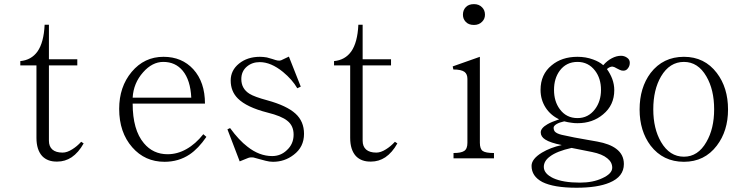

<svg xmlns="http://www.w3.org/2000/svg" viewBox="-20 -756 3540 918"><path d="M77.1 -443.4H154.3V-96.7Q154.3 -40 181.6 -9.8Q208 17.6 253.9 16.6Q291 16.6 322.3 -3.9Q355.5 -26.4 379.9 -70.3L368.2 -78.1Q347.7 -55.7 325.2 -42Q300.8 -26.4 279.3 -26.4Q247.1 -26.4 230.5 -41Q213.9 -55.7 213.9 -83V-443.4H349.6V-472.7H213.9V-637.7H193.4Q189.5 -552.7 159.2 -509.8Q129.9 -468.8 77.1 -463.9Z M952.1 -114.3Q915 -67.4 871.1 -43Q828.1 -18.6 781.2 -18.6Q711.9 -18.6 668 -71.3Q614.3 -134.8 614.3 -260.7H960Q960 -363.3 904.3 -424.8Q849.6 -484.4 761.7 -484.4Q669.9 -484.4 609.4 -412.1Q549.8 -340.8 549.8 -235.4Q549.8 -123 612.3 -51.8Q672.9 17.6 766.6 17.6Q834 17.6 886.7 -17.6Q928.7 -45.9 966.8 -101.6ZM894.5 -289.1H614.3Q618.2 -358.4 664.1 -410.2Q708 -460 760.7 -460Q818.4 -460 853.5 -418Q890.6 -373 894.5 -289.1Z M1080.1 -143.6 1067.4 -137.7 1126 15.6 1167 -1Q1177.7 -4.9 1192.4 -2.9Q1201.2 -1 1220.7 4.9Q1240.2 10.7 1250 12.7Q1268.6 17.6 1285.2 17.6Q1340.8 17.6 1383.8 -15.6Q1433.6 -52.7 1433.6 -116.2Q1433.6 -175.8 1392.6 -212.9Q1350.6 -251 1257.8 -276.4Q1196.3 -293 1172.9 -307.6Q1133.8 -332 1133.8 -377.9Q1133.8 -415 1160.2 -437.5Q1185.5 -459 1221.7 -459Q1275.4 -459 1333 -412.1Q1377.9 -375 1401.4 -334L1418 -341.8L1361.3 -485.4L1324.2 -467.8Q1317.4 -464.8 1306.6 -466.8Q1299.8 -467.8 1283.2 -473.6Q1266.6 -478.5 1255.9 -481.4Q1238.3 -484.4 1222.7 -484.4Q1163.1 -484.4 1123 -452.1Q1083 -419.9 1083 -371.1Q1083 -319.3 1117.2 -285.2Q1159.2 -243.2 1258.8 -217.8Q1326.2 -201.2 1353.5 -178.7Q1383.8 -155.3 1383.8 -112.3Q1383.8 -67.4 1351.6 -38.1Q1322.3 -9.8 1281.2 -9.8Q1219.7 -9.8 1163.1 -54.7Q1123 -85 1080.1 -143.6Z M1577.1 -443.4H1654.3V-96.7Q1654.3 -40 1681.6 -9.8Q1708 17.6 1753.9 16.6Q1791 16.6 1822.3 -3.9Q1855.5 -26.4 1879.9 -70.3L1868.2 -78.1Q1847.7 -55.7 1825.2 -42Q1800.8 -26.4 1779.3 -26.4Q1747.1 -26.4 1730.5 -41Q1713.9 -55.7 1713.9 -83V-443.4H1849.6V-472.7H1713.9V-637.7H1693.4Q1689.5 -552.7 1659.2 -509.8Q1629.9 -468.8 1577.1 -463.9Z M2246.1 -736.3Q2219.7 -736.3 2206.1 -720.7Q2193.4 -707 2193.4 -685.5Q2193.4 -666 2206.1 -652.3Q2219.7 -636.7 2246.1 -636.7Q2270.5 -636.7 2285.2 -652.3Q2298.8 -666 2298.8 -685.5Q2298.8 -707 2285.2 -720.7Q2270.5 -736.3 2246.1 -736.3ZM2148.4 1V-24.4Q2184.6 -24.4 2199.2 -34.2Q2214.8 -43.9 2214.8 -73.2V-378.9Q2214.8 -401.4 2201.2 -412.1Q2185.5 -423.8 2147.5 -423.8L2144.5 -438.5L2274.4 -484.4V-73.2Q2274.4 -43.9 2288.1 -34.2Q2301.8 -24.4 2341.8 -24.4V1Z M2741.2 -484.4Q2666 -484.4 2617.2 -443.4Q2564.5 -400.4 2564.5 -326.2Q2564.5 -279.3 2588.9 -241.2Q2612.3 -205.1 2653.3 -185.5Q2616.2 -172.9 2597.7 -162.1Q2565.4 -143.6 2565.4 -123Q2565.4 -102.5 2586.9 -88.9Q2611.3 -73.2 2666 -62.5Q2612.3 -50.8 2571.3 -26.4Q2521.5 3.9 2521.5 37.1Q2521.5 86.9 2573.2 114.3Q2627.9 141.6 2736.3 141.6Q2836.9 141.6 2894.5 117.2Q2962.9 88.9 2962.9 28.3Q2962.9 -17.6 2925.8 -44.9Q2894.5 -68.4 2835.9 -79.1L2786.1 -87.9Q2746.1 -95.7 2726.6 -98.6Q2694.3 -105.5 2666 -111.3Q2641.6 -117.2 2632.8 -127Q2627 -134.8 2627 -145.5Q2627 -154.3 2641.6 -163.1Q2655.3 -170.9 2677.7 -175.8Q2696.3 -170.9 2713.9 -168.9Q2724.6 -167 2741.2 -167Q2813.5 -167 2863.3 -209Q2917 -252.9 2917 -325.2Q2917 -352.5 2907.2 -378.9Q2897.5 -404.3 2881.8 -425.8Q2896.5 -438.5 2909.2 -437.5Q2917 -436.5 2929.7 -428.7Q2938.5 -423.8 2943.4 -421.9Q2951.2 -418 2960 -418Q2974.6 -418 2982.4 -429.7Q2991.2 -440.4 2991.2 -456.1Q2991.2 -471.7 2977.5 -480.5Q2964.8 -489.3 2949.2 -489.3Q2927.7 -489.3 2905.3 -477.5Q2882.8 -465.8 2864.3 -444.3Q2845.7 -460.9 2815.4 -471.7Q2781.2 -484.4 2741.2 -484.4ZM2752.9 117.2Q2671.9 117.2 2625 95.7Q2580.1 74.2 2580.1 42Q2580.1 13.7 2609.4 -7.8Q2642.6 -33.2 2712.9 -48.8L2810.5 -29.3Q2859.4 -19.5 2883.8 1Q2907.2 19.5 2907.2 45.9Q2907.2 74.2 2860.4 95.7Q2815.4 117.2 2752.9 117.2ZM2741.2 -460Q2793 -460 2825.2 -418Q2853.5 -380.9 2853.5 -326.2Q2853.5 -272.5 2825.2 -234.4Q2793 -191.4 2741.2 -191.4Q2687.5 -191.4 2656.2 -234.4Q2628.9 -271.5 2628.9 -326.2Q2628.9 -380.9 2656.2 -418Q2687.5 -460 2741.2 -460Z M3250 -484.4Q3150.4 -484.4 3090.8 -407.2Q3038.1 -336.9 3038.1 -232.4Q3038.1 -129.9 3090.8 -59.6Q3150.4 17.6 3250 17.6Q3348.6 17.6 3407.2 -59.6Q3460.9 -129.9 3460.9 -232.4Q3460.9 -336.9 3407.2 -407.2Q3348.6 -484.4 3250 -484.4ZM3250 -460Q3317.4 -460 3357.4 -390.6Q3394.5 -327.1 3394.5 -233.4Q3394.5 -140.6 3357.4 -77.1Q3317.4 -6.8 3250 -6.8Q3181.6 -6.8 3140.6 -77.1Q3103.5 -140.6 3103.5 -233.4Q3103.5 -327.1 3140.6 -390.6Q3181.6 -460 3250 -460Z"/></svg>

Font: BatangChe
Style: Regular
Weight: 400
Monospace: yes
Version: Version 2.21